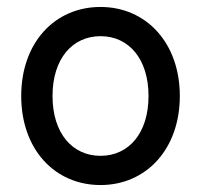

<svg xmlns="http://www.w3.org/2000/svg" viewBox="-20 -521 578 552"><path d="M269 11C400 11 497 -92 497 -245C497 -398 400 -501 269 -501C137 -501 41 -398 41 -245C41 -92 137 11 269 11ZM131 -245C131 -352 188 -417 269 -417C350 -417 407 -352 407 -245C407 -138 350 -73 269 -73C188 -73 131 -138 131 -245Z"/></svg>

Font: 寒蝉半圆体
Style: Regular
Weight: 400
Designer: Yoshimichi Ohira & Warren
Foundry: ChillType
Version: Version 1.800;Glyphs 3.1.1 (3135)